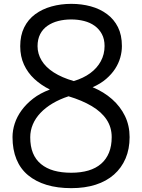

<svg xmlns="http://www.w3.org/2000/svg" viewBox="-20 -958 736 997"><path d="M350 19Q278 19 222 2Q166 -15 126 -48Q86 -81 65.5 -131Q45 -181 45 -246Q45 -281 56.5 -316.5Q68 -352 92 -385Q116 -418 152 -446Q188 -474 239 -493Q193 -516 158.5 -548Q124 -580 104.5 -622.5Q85 -665 85 -718Q85 -774 105.5 -815.5Q126 -857 162.5 -884Q199 -911 247.5 -924.5Q296 -938 350 -938Q404 -938 451.5 -925Q499 -912 535.5 -885Q572 -858 592.5 -817Q613 -776 613 -719Q613 -689 604.5 -659Q596 -629 578 -601Q560 -573 531 -548Q502 -523 461 -505Q519 -481 562 -443Q605 -405 629 -355.5Q653 -306 653 -246Q653 -184 632 -135Q611 -86 572 -51.5Q533 -17 477 1Q421 19 350 19ZM350 -61Q400 -61 439 -72.5Q478 -84 505 -107.5Q532 -131 546 -165.5Q560 -200 560 -246Q560 -297 533.5 -337Q507 -377 456.5 -407Q406 -437 336 -458Q290 -443 253 -421Q216 -399 190 -371.5Q164 -344 150.5 -312Q137 -280 137 -245Q137 -198 151 -163.5Q165 -129 193 -106Q221 -83 260 -72Q299 -61 350 -61ZM363 -537Q413 -552 448.5 -578Q484 -604 503.5 -640Q523 -676 523 -719Q523 -755 509 -781Q495 -807 471.5 -824Q448 -841 416.5 -849Q385 -857 350 -857Q314 -857 282.5 -849Q251 -841 226.5 -824Q202 -807 188.5 -780.5Q175 -754 175 -718Q175 -679 196 -644Q217 -609 259 -582Q301 -555 363 -537Z"/></svg>

Font: Playwrite DE Grund
Style: Regular
Weight: 400
Designer: Veronika Burian, José Scaglione
Foundry: TypeTogether
Version: Version 1.002